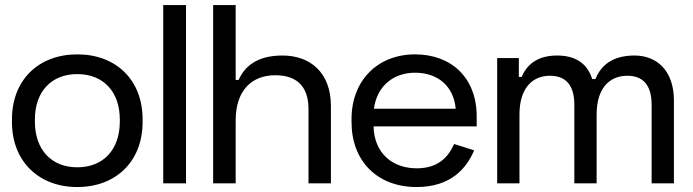

<svg xmlns="http://www.w3.org/2000/svg" viewBox="-20 -720 2720 754"><path d="M283.5 14.5C435.5 14.5 540 -86.5 540 -240.5V-251.5C540 -406.5 435.5 -506.5 283.5 -506.5C132 -506.5 27 -406.5 27 -251.5V-240.5C27 -86.5 132 14.5 283.5 14.5ZM283.5 -63C181.5 -63 117 -132.5 117 -242.5V-250.5C117 -360 181.5 -429 283.5 -429C386 -429 450.5 -360 450.5 -250.5V-242.5C450.5 -132.5 386 -63 283.5 -63Z M621 0H710.5V-700H621Z M817 0H905.5V-247C905.5 -366.5 970 -424.5 1061 -424.5C1141 -424.5 1191.5 -385 1191.5 -291.5V0H1279.5V-304C1279.5 -434 1199.5 -502 1089 -502C988.5 -502 940.5 -458.5 917 -406H905.5V-700H817Z M1616 14.5C1752 14.5 1812.5 -60.5 1842 -129.5L1763.5 -154.5C1739.5 -101 1698.5 -59 1616.5 -59C1521.5 -59 1449.5 -118 1447 -223.5H1852V-263C1852 -413.5 1753.5 -506.5 1610 -506.5C1463 -506.5 1360.5 -404 1360.5 -252.5V-240.5C1360.5 -88.5 1460.5 14.5 1616 14.5ZM1448.5 -293C1460 -381.5 1524.5 -434.5 1610 -434.5C1699 -434.5 1762 -381.5 1769.5 -293Z M1932.5 0H2020V-270.5C2020 -373 2070 -422.5 2140 -422.5C2199.5 -422.5 2235.5 -388.5 2235.5 -308V0H2323V-270.5C2323 -373 2373 -422.5 2443.5 -422.5C2503 -422.5 2539 -388.5 2539 -308V0H2626.5V-325.5C2626.5 -441 2561 -502 2471.5 -502C2382.5 -502 2338.5 -460.5 2318.5 -409.5H2305.5C2285 -477.5 2231 -502 2168 -502C2087.5 -502 2048 -463.5 2028.5 -418H2017.5V-492H1932.5Z"/></svg>

Font: MCL Standard
Style: Regular
Weight: 400
Designer: Květoslav Bartoš
Foundry: Florian Karsten
Version: Version 1.001;Glyphs 3.2.3 (3260)